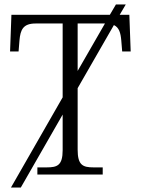

<svg xmlns="http://www.w3.org/2000/svg" viewBox="-20 -780 630 858"><path d="M29 58H73L260 -268V-109C260 -41 236 -32 189 -32H147V0H439V-32H398C350 -32 327 -42 327 -111V-386L489 -668C512 -657 519 -634 522 -599L526 -550H564L558 -714H515L542 -760H498L471 -714H31L25 -550H63L67 -599C71 -648 84 -675 139 -675H260V-345ZM327 -675H449L327 -463Z"/></svg>

Font: Noto Serif Light
Style: Regular
Weight: 300
Designer: Monotype Design Team
Foundry: Monotype Imaging Inc.
Version: Version 2.013